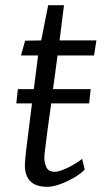

<svg xmlns="http://www.w3.org/2000/svg" viewBox="-20 -713 401 741"><path d="M162 8Q76 8 76 -76Q76 -94 82 -142L103.5 -314H43L49 -369H110.5L127 -499H61L77 -556L139 -557L166 -693H227L210 -557H352L343 -499H202Q197 -462 192.8 -429.5Q188.5 -397 184.5 -369H330L324 -314H177.5Q168.5 -248.5 163.2 -209Q158 -169.5 155.5 -148.5Q153 -127.5 152 -119Q151 -110.5 151 -107Q151 -82.5 159.8 -66.2Q168.5 -50 190 -50Q204 -50 224.5 -58.2Q245 -66.5 264.8 -78Q284.5 -89.5 297 -100L307 -59Q295.5 -45.5 270 -30Q244.5 -14.5 215 -3.2Q185.5 8 162 8Z"/></svg>

Font: Merriweather Sans Light
Style: Italic
Weight: 300
Italic angle: -7.5°
Designer: Eben Sorkin
Foundry: Eben Sorkin
Version: Version 2.001; ttfautohint (v1.8.3)